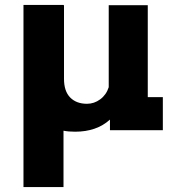

<svg xmlns="http://www.w3.org/2000/svg" viewBox="-20 -527 699 777"><path d="M639 -134V0H425V-43Q371 6 284 6Q257 6 237 2V230H75V-507H237V-506H239V-208Q239 -158 264 -132.5Q289 -107 332 -107Q361 -107 385.5 -125Q410 -143 420 -174V-506H578V-134Z"/></svg>

Font: Arvo
Style: Bold
Weight: 700
Designer: Anton Koovit (Cyrillic Expansion: Cyreal)
Foundry: Anton Koovit, Yassin Baggar
Version: Version 3.000